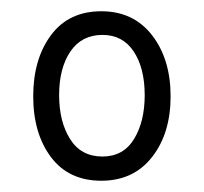

<svg xmlns="http://www.w3.org/2000/svg" viewBox="-20 -752 362 341"><path d="M160 -431Q102 -431 70.5 -473Q39 -515 39 -581Q39 -647 70.5 -689.5Q102 -732 160 -732Q217 -732 250 -689.5Q283 -647 283 -581Q283 -515 250 -473Q217 -431 160 -431ZM162 -474Q199 -474 218 -505Q237 -536 237 -583Q237 -631 217.5 -660.5Q198 -690 162 -690Q125 -690 105 -660.5Q85 -631 85 -583Q85 -536 104.5 -505Q124 -474 162 -474Z"/></svg>

Font: Noto Serif Bengali ExtraCondensed SemiBold
Style: Regular
Weight: 600
Width: 2
Designer: Juan Bruce, Universal Thirst, Indian Type Foundry and the Monotype Design Team.
Foundry: Monotype Imaging Inc.
Version: Version 2.003; ttfautohint (v1.8.4.7-5d5b)